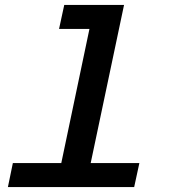

<svg xmlns="http://www.w3.org/2000/svg" viewBox="-20 -757 690 777"><path d="M32 -97H228L342 -640H219L240 -737H482L347 -97H544L523 0H12Z"/></svg>

Font: Azeret Mono Medium
Style: Italic
Weight: 500
Italic angle: -12°
Designer: Martin Vácha
Foundry: Displaay
Version: Version 1.000; Glyphs 3.0.3, build 3074